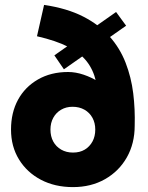

<svg xmlns="http://www.w3.org/2000/svg" viewBox="-20 -752 606 784"><path d="M278 12Q204 12 147 -18Q90 -48 57.5 -101Q25 -154 25 -223Q25 -292 53.5 -344.5Q82 -397 135 -427.5Q188 -458 258 -458Q289 -458 321.5 -447Q354 -436 381.5 -418.5Q409 -401 426.5 -378.5Q444 -356 447 -333L530 -239Q530 -166 498 -109.5Q466 -53 409 -20.5Q352 12 278 12ZM278 -129Q306 -129 326 -141Q346 -153 357.5 -174Q369 -195 369 -223Q369 -250 357.5 -271Q346 -292 325 -304Q304 -316 276 -316Q250 -316 229.5 -304Q209 -292 197.5 -271Q186 -250 186 -223Q186 -195 197.5 -174Q209 -153 230 -141Q251 -129 278 -129ZM381 -316Q382 -375 371.5 -421Q361 -467 334 -501.5Q307 -536 258 -561Q209 -586 131 -604L160 -732Q254 -718 319.5 -684.5Q385 -651 427.5 -603Q470 -555 493 -495.5Q516 -436 524 -371Q532 -306 530 -239ZM241 -469 202 -526 454 -703 495 -647Z"/></svg>

Font: Figtree Light ExtraBold
Style: Regular
Weight: 800
Version: Version 2.001;gftools[0.9.30]